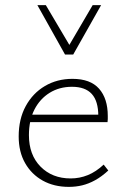

<svg xmlns="http://www.w3.org/2000/svg" viewBox="-20 -724 492 750"><path d="M249 6Q191 6 147 -18.5Q103 -43 78 -87Q53 -131 53 -191Q53 -259 80.5 -309.5Q108 -360 155.5 -388Q203 -416 263 -416Q333 -416 367 -377.5Q401 -339 401 -271Q401 -265 401 -259Q401 -253 400 -247H364V-271Q364 -329 338.5 -357Q313 -385 261 -385Q212 -385 174 -361.5Q136 -338 114.5 -296Q93 -254 93 -196Q93 -119 138.5 -73Q184 -27 256 -27Q291 -27 323 -40Q355 -53 385 -81L403 -58Q377 -34 351.5 -20Q326 -6 301 0Q276 6 249 6ZM82 -247 88 -276H393V-247ZM234 -511 243 -535 342 -704H375L266 -511ZM234 -511 126 -704H159L259 -535L266 -511Z"/></svg>

Font: Ysabeau Infant ExtraLight
Style: Regular
Weight: 250
Designer: Christian Thalmann (Catharsis Fonts)
Version: Version 2.001;gftools[0.9.30]; featfreeze: ss01,ss02,lnum